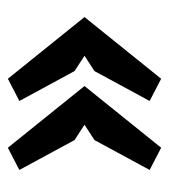

<svg xmlns="http://www.w3.org/2000/svg" viewBox="10 -496 440 501"><g transform="rotate(90 230.5 -245.0)"><path d="M305 -245 345 -271 423 -415 365 -445 204 -245 365 -45 423 -75 345 -219ZM24 -245 185 -45 243 -75 165 -219 125 -245 165 -271 243 -415 185 -445Z"/></g></svg>

Font: Pescante Normal
Style: Regular
Weight: 400
Designer: Ariel Martín Pérez
Foundry: Tunera Type Foundry
Version: Version 1.000;FEAKit 1.0